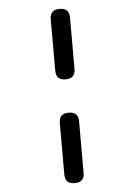

<svg xmlns="http://www.w3.org/2000/svg" viewBox="-61 -876 723 1032"><g transform="rotate(-5 300.0 -360.0)"><path d="M352 -502Q352 -475 339 -462.5Q326 -450 300 -450Q274 -450 261 -462.5Q248 -475 248 -502V-778Q248 -805 261 -817.5Q274 -830 300 -830Q326 -830 339 -817.5Q352 -805 352 -778ZM352 58Q352 85 339 97.5Q326 110 300 110Q274 110 261 97.5Q248 85 248 58V-218Q248 -245 261 -257.5Q274 -270 300 -270Q326 -270 339 -257.5Q352 -245 352 -218Z"/></g></svg>

Font: Maple Mono NL Medium
Style: Regular
Weight: 500
Monospace: yes
Designer: subframe7536
Version: Version 7.000